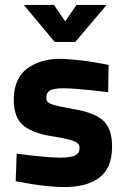

<svg xmlns="http://www.w3.org/2000/svg" viewBox="-20 -751 512 783"><path d="M423 -486Q418 -488 353 -499Q288 -509 229 -511Q148 -512 93 -473Q38 -434 36 -348Q36 -268 78 -237Q120 -205 201 -194Q268 -183 287 -173Q306 -163 304 -147Q305 -128 288 -118Q270 -108 223 -108Q179 -109 116 -116Q54 -123 48 -124L44 -12Q49 -11 112 0Q175 10 236 12Q331 13 383 -25Q436 -63 437 -150Q438 -224 402 -258Q366 -292 280 -306Q213 -318 190 -326Q167 -335 169 -351Q168 -371 182 -381Q197 -391 239 -391Q288 -390 352 -383Q415 -376 421 -375ZM203 -580H287L415 -731H292L246 -664L200 -731H77Z"/></svg>

Font: RazerF5
Style: Bold
Weight: 700
Foundry: Razer Inc.
Version: Version 1.000;PS 001.001;hotconv 1.0.56